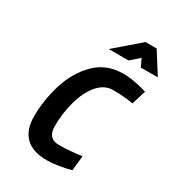

<svg xmlns="http://www.w3.org/2000/svg" viewBox="-220 -1056 1084 1193"><g transform="rotate(30 322.0 -459.5)"><path d="M99 -185Q99 -302 135 -418.5Q171 -535 249.5 -613.5Q328 -692 449 -692Q490 -692 538.5 -682.5Q587 -673 620 -662L588 -560Q523 -572 444 -572Q382 -572 336 -518.5Q290 -465 265.5 -378.5Q241 -292 241 -195Q241 -108 322 -108Q362 -108 408 -112Q454 -116 484 -121L473 -14Q437 -4 389.5 4Q342 12 304 12Q201 12 150 -38.5Q99 -89 99 -185ZM468 -931H548L644 -779H522L496 -834L434 -779H292Z"/></g></svg>

Font: Cairo
Style: Bold Italic
Weight: 700
Italic angle: -13°
Designer: Mohamed Gaber, Accademia di Belle Arti di Urbino and others
Foundry: Kief Type Foundry, Accademia di Belle Arti di Urbino and others
Version: Version 3.011